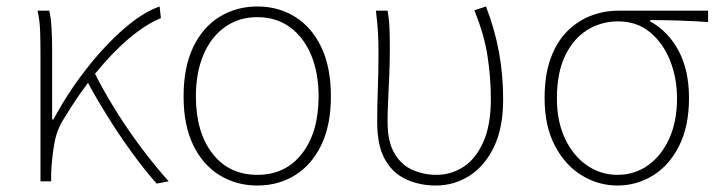

<svg xmlns="http://www.w3.org/2000/svg" viewBox="-20 -560 2220 593"><path d="M105 0V-396Q105 -428 104 -462Q103 -496 96 -527H132Q137 -509 139 -475.5Q141 -442 141 -409V-191H145Q189 -273 245.5 -345.5Q302 -418 361.5 -470Q421 -522 473 -540L477 -504Q432 -486 380 -442.5Q328 -399 275.5 -334.5Q223 -270 174 -188Q154 -155 147 -112.5Q140 -70 138 -24V0ZM464 7Q428 -33 388 -88Q348 -143 311 -202.5Q274 -262 247 -313L273 -333Q299 -281 335.5 -222Q372 -163 415 -105.5Q458 -48 501 0Z M775 13Q710 13 658 -19Q606 -51 576.5 -112.5Q547 -174 547 -262Q547 -352 576.5 -414Q606 -476 658 -508Q710 -540 775 -540Q840 -540 891.5 -508Q943 -476 972.5 -414Q1002 -352 1002 -262Q1002 -174 972.5 -112.5Q943 -51 891.5 -19Q840 13 775 13ZM775 -20Q862 -20 913 -86Q964 -152 964 -262Q964 -335 941 -390Q918 -445 875.5 -476Q833 -507 775 -507Q717 -507 674 -476Q631 -445 608 -390Q585 -335 585 -262Q585 -152 636 -86Q687 -20 775 -20Z M1326 13Q1276 13 1234.5 -6Q1193 -25 1169 -67.5Q1145 -110 1145 -183Q1145 -236 1147 -289.5Q1149 -343 1149 -396Q1149 -428 1147.5 -457.5Q1146 -487 1141 -527H1177Q1182 -499 1183 -470.5Q1184 -442 1184 -409Q1184 -374 1182.5 -333Q1181 -292 1179 -253.5Q1177 -215 1177 -184Q1177 -122 1198.5 -86Q1220 -50 1254.5 -35Q1289 -20 1328 -20Q1374 -20 1412 -45Q1450 -70 1473 -122Q1496 -174 1496 -254Q1496 -321 1485.5 -388Q1475 -455 1445 -528L1481 -540Q1509 -467 1521.5 -397Q1534 -327 1534 -253Q1534 -164 1505 -105Q1476 -46 1429 -16.5Q1382 13 1326 13Z M1887 13Q1828 13 1776.5 -18.5Q1725 -50 1693.5 -110.5Q1662 -171 1662 -257Q1662 -328 1680.5 -379Q1699 -430 1731 -462.5Q1763 -495 1804 -511Q1845 -527 1890 -527H2167V-492Q2121 -495 2077.5 -496.5Q2034 -498 1988 -498V-494Q2044 -463 2076 -403Q2108 -343 2108 -257Q2108 -171 2078 -110.5Q2048 -50 1997.5 -18.5Q1947 13 1887 13ZM1887 -20Q1940 -20 1981.5 -49.5Q2023 -79 2047 -132Q2071 -185 2071 -257Q2071 -319 2049.5 -373Q2028 -427 1987.5 -460.5Q1947 -494 1889 -494Q1837 -494 1794 -467.5Q1751 -441 1725.5 -388Q1700 -335 1700 -257Q1700 -185 1725 -132Q1750 -79 1792.5 -49.5Q1835 -20 1887 -20Z"/></svg>

Font: Noto Sans HK Thin
Style: Regular
Weight: 100
Designer: Ryoko NISHIZUKA 西塚涼子 (kana, bopomofo & ideographs); Paul D. Hunt (Latin, Greek & Cyrillic); Sandoll Communications 산돌커뮤니
Foundry: Adobe
Version: Version 2.004-H2;hotconv 1.0.118;makeotfexe 2.5.65603